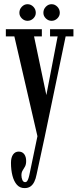

<svg xmlns="http://www.w3.org/2000/svg" viewBox="-20 -666 378 936"><path d="M99.5 251Q77 251 62.5 234.8Q48 218.5 40.8 190.8Q33.5 163 33.5 128Q33.5 101.5 43.8 87.2Q54 73 71 73Q88.5 73 98 85.5Q107.5 98 107.5 119Q107.5 135.5 101.8 146Q96 156.5 90.2 165.5Q84.5 174.5 84.5 188.5Q84.5 201 89 211.5Q93.5 222 103 222Q108.5 222 112.2 217Q116 212 119.2 201.8Q122.5 191.5 125.5 175.5L162.5 -2L50 -488.5H8.5V-523.5H184V-488.5H146L206 -202.5L261 -488.5H224V-523.5H338V-488.5H300L197.5 3.5L158.5 184Q154.5 205.5 147 220.5Q139.5 235.5 128.2 243.2Q117 251 99.5 251ZM231.5 -564.5Q215.5 -564.5 203.5 -576.2Q191.5 -588 191.5 -603.5Q191.5 -621 203.5 -633.2Q215.5 -645.5 231.5 -645.5Q247.5 -645.5 259.5 -633.2Q271.5 -621 271.5 -603.5Q271.5 -588 259.5 -576.2Q247.5 -564.5 231.5 -564.5ZM114 -564.5Q98.5 -564.5 86.5 -576.2Q74.5 -588 74.5 -603.5Q74.5 -621 86.5 -633.2Q98.5 -645.5 114 -645.5Q130.5 -645.5 142.5 -633.2Q154.5 -621 154.5 -603.5Q154.5 -588 142.5 -576.2Q130.5 -564.5 114 -564.5Z"/></svg>

Font: Imbue Thin 10pt Medium
Style: Regular
Weight: 500
Version: Version 1.102